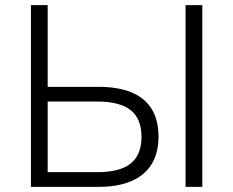

<svg xmlns="http://www.w3.org/2000/svg" viewBox="-20 -725 905 745"><path d="M100 0V-705H165V-388H364Q437 -388 489 -367Q541 -346 568 -303Q595 -260 595 -195Q595 -131 568 -87.5Q541 -44 489 -22Q437 0 364 0ZM165 -57H358Q445 -57 487 -90.5Q529 -124 529 -194Q529 -265 486.5 -298Q444 -331 358 -331H165ZM700 0V-705H765V0Z"/></svg>

Font: Nunito Sans 10pt Light
Style: Regular
Weight: 300
Designer: Vernon Adams
Foundry: Vernon Adams
Version: Version 3.101;gftools[0.9.27]